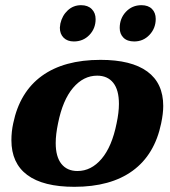

<svg xmlns="http://www.w3.org/2000/svg" viewBox="-20 -711 656 741"><path d="M211 -604Q211 -608 213 -620Q220 -651 241.5 -671Q263 -691 293 -691Q319 -691 334 -676Q349 -661 349 -637Q349 -601 325 -576Q301 -551 265 -551Q240 -551 225.5 -565.5Q211 -580 211 -604ZM442 -603Q442 -640 466 -665.5Q490 -691 526 -691Q552 -691 566.5 -676.5Q581 -662 581 -638Q581 -602 557 -576.5Q533 -551 498 -551Q471 -551 456.5 -565.5Q442 -580 442 -603ZM24 -170Q24 -203 31 -235Q56 -356 141.5 -418Q227 -480 368 -480Q487 -480 548.5 -435Q610 -390 610 -302Q610 -273 602 -235Q577 -114 492 -52Q407 10 267 10Q147 10 85.5 -35.5Q24 -81 24 -170ZM430 -235Q439 -277 439 -310Q439 -364 417 -391.5Q395 -419 355 -419Q302 -419 262 -372Q222 -325 204 -235Q195 -192 195 -159Q195 -106 217 -78.5Q239 -51 279 -51Q332 -51 372 -98Q412 -145 430 -235Z"/></svg>

Font: Taviraj
Style: Bold Italic
Weight: 700
Italic angle: -12°
Designer: Katatrad Team
Foundry: CadsonDemak
Version: Version 1.001